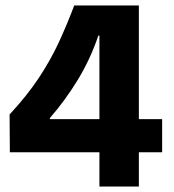

<svg xmlns="http://www.w3.org/2000/svg" viewBox="-20 -681 635 701"><path d="M16 -125 15 -263Q79 -332 122 -397Q165 -462 195 -527Q225 -592 251 -661H487V-246H572V-125H487V0H343V-125ZM162 -246H343V-551H339Q310 -465 264 -389.5Q218 -314 162 -250Z"/></svg>

Font: Bricolage Grotesque 48pt Bricolage Grotesque 48pt Regular
Style: Bold
Weight: 700
Designer: Mathieu Triay
Foundry: Atelier Triay
Version: Version 1.000; ttfautohint (v1.8.4.7-5d5b);gftools[0.9.32]